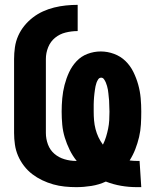

<svg xmlns="http://www.w3.org/2000/svg" viewBox="-20 -763 640 791"><path d="M544 8Q511 8 479 2.5Q447 -3 416 -15Q388 -2 356.5 3Q325 8 294 8Q270 8 246 5.5Q222 3 199 -3.5Q176 -10 154 -20.5Q132 -31 113 -45.5Q94 -60 79 -79.5Q64 -99 54.5 -121Q45 -143 41.5 -167Q38 -191 38 -215V-520Q38 -544 41.5 -568.5Q45 -593 55 -615.5Q65 -638 80.5 -657Q96 -676 115.5 -691Q135 -706 157 -716Q179 -726 203 -732Q227 -738 251.5 -740.5Q276 -743 300 -743V-635Q275 -635 250.5 -629Q226 -623 207 -607.5Q188 -592 178.5 -568.5Q169 -545 169 -520V-215Q169 -191 177.5 -168Q186 -145 204 -129.5Q222 -114 245.5 -107Q269 -100 293 -100Q294 -100 294.5 -100Q295 -100 296 -100Q279 -121 267 -145.5Q255 -170 247 -196Q239 -222 236.5 -249Q234 -276 234 -303Q234 -330 236.5 -358Q239 -386 246 -413Q253 -440 264.5 -465Q276 -490 295 -510.5Q314 -531 340.5 -541Q367 -551 395 -551Q423 -551 450 -541Q477 -531 497 -511.5Q517 -492 529.5 -466.5Q542 -441 549.5 -414Q557 -387 559.5 -359Q562 -331 562 -303Q562 -277 560.5 -250.5Q559 -224 553 -198.5Q547 -173 537.5 -148.5Q528 -124 514 -102Q522 -101 529.5 -100.5Q537 -100 545 -100Q548 -100 550.5 -100Q553 -100 555 -100L562 8Q557 8 552.5 8Q548 8 544 8ZM404 -167Q412 -183 417 -199.5Q422 -216 425.5 -233Q429 -250 430 -267.5Q431 -285 431 -303Q431 -310 430.5 -317.5Q430 -325 430 -333Q430 -341 429.5 -348.5Q429 -356 428 -363.5Q427 -371 426.5 -378.5Q426 -386 424.5 -393.5Q423 -401 421 -408.5Q419 -416 416 -423Q413 -430 408.5 -436.5Q404 -443 397 -443Q389 -443 384.5 -436Q380 -429 377.5 -422Q375 -415 373.5 -407.5Q372 -400 371 -392.5Q370 -385 369 -377.5Q368 -370 367.5 -362.5Q367 -355 366.5 -347.5Q366 -340 366 -332.5Q366 -325 366 -317.5Q366 -310 366 -303Q366 -285 367.5 -267Q369 -249 373.5 -231.5Q378 -214 385.5 -198Q393 -182 404 -167Z"/></svg>

Font: Iosevka Custom Heavy Extended
Style: Regular
Weight: 900
Width: 7
Monospace: yes
Designer: Belleve Invis
Foundry: Belleve Invis
Version: Version 11.2.4; ttfautohint (v1.8.4)